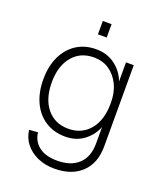

<svg xmlns="http://www.w3.org/2000/svg" viewBox="-155 -804 911 1068"><g transform="rotate(20 300.0 -270.0)"><path d="M294 162Q238 162 193.5 142Q149 122 121.5 87Q94 52 89 7L140 3Q146 54 185 84.5Q224 115 294 115Q375 115 420 72.5Q465 30 465 -49V-146Q443 -92 397.5 -59Q352 -26 290 -26Q223 -26 172.5 -58Q122 -90 94.5 -148.5Q67 -207 67 -285Q67 -362 94.5 -420Q122 -478 171.5 -510Q221 -542 288 -542Q353 -542 400 -506.5Q447 -471 467 -417V-530H513V-49Q513 50 454.5 106Q396 162 294 162ZM291 -73Q370 -73 417.5 -130Q465 -187 465 -285Q466 -347 444 -394Q422 -441 383 -468Q344 -495 291 -495Q211 -495 164 -438Q117 -381 117 -285Q117 -187 164 -130Q211 -73 291 -73ZM267 -623V-702H319V-623Z"/></g></svg>

Font: Geist Mono UltraLight
Style: Regular
Weight: 200
Monospace: yes
Designer: Basement.studio, Andrés Briganti, Mateo Zaragoza
Foundry: Basement.studio, Vercel, Andrés Briganti, Guido Ferreyra, Mateo Zaragoza
Version: Version 1.400; ttfautohint (v1.8.4.7-5d5b)